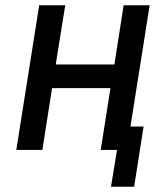

<svg xmlns="http://www.w3.org/2000/svg" viewBox="-20 -570 640 730"><path d="M42 0H141L178 -235H400L363 0H425L402 140H490L526 -89H476L549 -550H450L415 -325H192L228 -550H129Z"/></svg>

Font: JetBrains Mono Medium
Style: Italic
Weight: 436
Italic angle: -9°
Monospace: yes
Designer: Philipp Nurullin, Konstantin Bulenkov
Foundry: JetBrains
Version: Version 2.305